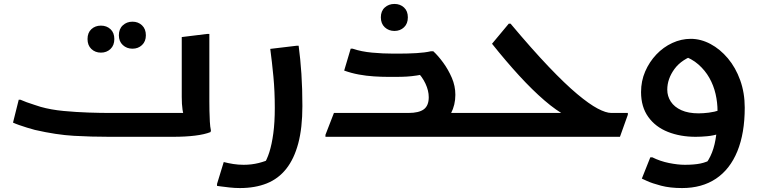

<svg xmlns="http://www.w3.org/2000/svg" viewBox="-20 -694 3855 974"><path d="M75 -188H84Q95 -183 115 -175.5Q135 -168 155 -162Q175 -156 186 -152Q239 -137 303.5 -131Q368 -125 429.5 -123Q491 -121 534 -121H967L919 -97Q910 -110 906 -137.5Q902 -165 902 -202V-506L1032 -522H1042V-180Q1042 -160 1042.5 -132Q1043 -104 1044.5 -77Q1046 -50 1050 -32L1048 -24Q1018 -12 969.5 -6Q921 0 858 0H534Q444 0 355 -5Q266 -10 157 -35Q138 -40 117 -46.5Q96 -53 77.5 -59.5Q59 -66 46 -72ZM652 -447Q623 -447 603 -465.5Q583 -484 583 -515Q583 -547 603 -565.5Q623 -584 652 -584Q681 -584 700.5 -565.5Q720 -547 720 -515Q720 -484 700.5 -465.5Q681 -447 652 -447ZM492 -427Q463 -427 443.5 -445.5Q424 -464 424 -496Q424 -528 443.5 -546Q463 -564 492 -564Q521 -564 540.5 -546Q560 -528 560 -496Q560 -464 540.5 -445.5Q521 -427 492 -427Z M1115 128Q1138 134 1163.5 138Q1189 142 1216 142Q1256 142 1292 133Q1328 124 1353 111L1316 144Q1334 117 1346.5 77.5Q1359 38 1366.5 -17.5Q1374 -73 1374 -147Q1374 -231 1367 -305Q1360 -379 1351 -446L1485 -462H1495Q1504 -395 1509 -319.5Q1514 -244 1514 -156Q1514 -45 1493 33.5Q1472 112 1432 162.5Q1392 213 1333 236.5Q1274 260 1197 260Q1171 260 1144 257Q1117 254 1099 251.5Q1081 249 1081 249V239Z M1986 0V-121H2399V-20L2379 0ZM1631 -10 1674 -121H2052Q2105 -121 2130 -139.5Q2155 -158 2155 -201Q2155 -234 2138.5 -269.5Q2122 -305 2094 -332L2157 -323Q2120 -315 2094 -311Q2068 -307 2044 -305.5Q2020 -304 1987 -304H1950Q1916 -304 1877 -306.5Q1838 -309 1800 -316Q1762 -323 1726 -336L1759 -447H1769Q1813 -432 1868 -427Q1923 -422 1973 -422H2005Q2049 -422 2092.5 -424.5Q2136 -427 2166 -434H2178Q2203 -411 2228.5 -376Q2254 -341 2272 -299.5Q2290 -258 2290 -213Q2290 -162 2268 -119.5Q2246 -77 2196 -49L2158 -13Q2137 -7 2111.5 -3.5Q2086 0 2056 0H1631ZM1981 -537Q1952 -537 1932 -555.5Q1912 -574 1912 -606Q1912 -638 1932 -656Q1952 -674 1981 -674Q2010 -674 2029.5 -656Q2049 -638 2049 -606Q2049 -574 2029.5 -555.5Q2010 -537 1981 -537Z M2379 0V-101L2399 -121H2888L2855 -105Q2803 -132 2742 -184.5Q2681 -237 2614 -310Q2547 -383 2476 -472L2561 -574H2570Q2680 -443 2763.5 -355.5Q2847 -268 2908 -217Q2969 -166 3011.5 -143.5Q3054 -121 3081 -121H3165V-112L3125 0Z M3440 260Q3379 260 3333.5 248Q3288 236 3262 224Q3236 212 3236 212L3279 104H3289Q3329 124 3374 133Q3419 142 3454 142Q3501 142 3533 135.5Q3565 129 3594 112L3552 148Q3577 118 3592 79.5Q3607 41 3613.5 -10.5Q3620 -62 3620 -130Q3620 -174 3610 -217.5Q3600 -261 3578.5 -299Q3557 -337 3523 -367Q3489 -397 3440 -413L3513 -418Q3438 -394 3401.5 -344Q3365 -294 3365 -239Q3365 -206 3383 -178.5Q3401 -151 3436.5 -135Q3472 -119 3524 -119Q3547 -119 3575.5 -122.5Q3604 -126 3631 -135L3630 -16Q3600 -6 3568 -3Q3536 0 3509 0Q3431 0 3368 -25Q3305 -50 3268.5 -101Q3232 -152 3232 -227Q3232 -283 3253 -331.5Q3274 -380 3309.5 -417.5Q3345 -455 3390.5 -476Q3436 -497 3484 -497Q3535 -497 3584 -471Q3633 -445 3672.5 -398Q3712 -351 3735 -287Q3758 -223 3758 -148Q3758 -18 3720.5 73.5Q3683 165 3612 212.5Q3541 260 3440 260Z"/></svg>

Font: Kufam SemiBold
Style: Italic
Weight: 600
Italic angle: -11°
Designer: Artur Schmal
Foundry: Original Type
Version: Version 1.301; ttfautohint (v1.8.3)